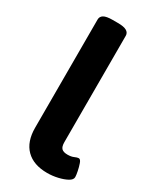

<svg xmlns="http://www.w3.org/2000/svg" viewBox="-195 -816 731 885"><g transform="rotate(30 170.5 -373.0)"><path d="M219 8Q146 8 106.5 -31.5Q67 -71 67 -145V-721Q67 -737 81 -745.5Q95 -754 128 -754H156Q188 -754 202.5 -745.5Q217 -737 217 -721V-155Q217 -131 226.5 -121.5Q236 -112 258 -112Q278 -112 291 -118Q304 -124 312 -124Q321 -124 327 -107Q333 -90 337 -70Q341 -50 341 -40Q341 -26 322 -15.5Q303 -5 275 1.5Q247 8 219 8Z"/></g></svg>

Font: Asap Semi Expanded
Style: Bold
Weight: 700
Width: 6
Designer: Pablo Cosgaya
Foundry: Omnibus-Type
Version: Version 3.001; ttfautohint (v1.8.4.7-5d5b)